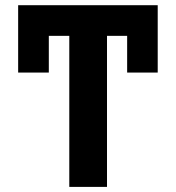

<svg xmlns="http://www.w3.org/2000/svg" viewBox="-20 -732 689 752"><path d="M51.1 -711.6H597.7V-447.8H478V-591.6H399.1V0H251.4V-591.6H171.2V-447.8H51.1Z"/></svg>

Font: Cannonade
Style: Bold
Weight: 700
Designer: Rasmus Andersson
Foundry: rsms
Version: Version 3.012;git-f93a4a705